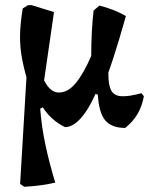

<svg xmlns="http://www.w3.org/2000/svg" viewBox="-20 -491 584 750"><path d="M234 5.6Q180 -20.7 147.2 -71.7L92.8 -43.6L140.4 -202.9Q156.3 -163.2 173 -146.4Q189.6 -129.6 209.9 -129.6Q245.8 -129.6 276 -166.5Q306.3 -203.3 336.3 -272.4Q336.4 -324.1 338.9 -369Q341.4 -413.8 345.7 -450.1L368.6 -469.3Q396.5 -462 421.8 -452.3Q447.2 -442.5 471.8 -428.4Q445.4 -333.5 420.1 -256.6Q394.8 -179.6 368.1 -118.9L353.1 -124.3Q333.9 -81.3 313.7 -52.2Q293.4 -23.1 273.4 -8.7Q253.4 5.6 234 5.6ZM75.1 238.6 58.6 227.6 88.5 -275.3 96.7 -144Q76.2 -209.1 66.8 -258.1Q57.3 -307.2 58.3 -353.8Q59.3 -400.4 68.7 -457.9L89.6 -470.9H103.6L190.9 -443.8L136.7 -69.6Q142.4 4.9 157.9 76.8Q173.3 148.8 195.9 222.2Q169.4 228.9 137.8 232.9Q106.3 236.9 75.1 238.6ZM469.1 8.7Q415.5 8.7 390.7 -21.3Q366 -51.4 362.1 -122.7L356.6 -242.3L405.1 -280.5L403.4 -203.5Q402.9 -160.6 413.7 -138.9Q424.6 -117.3 453 -115.2Q481.5 -113.1 532.5 -127L542 -115.4Q535.5 -77.3 517.6 -46.4Q499.6 -15.6 469.1 8.7Z"/></svg>

Font: Alegreya
Style: Regular
Weight: 400
Designer: Juan Pablo del Peral
Foundry: Huerta Tipografica
Version: Version 2.009